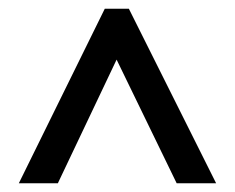

<svg xmlns="http://www.w3.org/2000/svg" viewBox="-20 -736 536 438"><path d="M23 -318 219 -716H274L473 -318H383L246 -600L112 -318Z"/></svg>

Font: Noto Sans Malayalam Condensed Medium
Style: Regular
Weight: 500
Width: 3
Designer: Jelle Bosma - Monotype Design Team
Foundry: Monotype Imaging Inc.
Version: Version 2.104; ttfautohint (v1.8.4.7-5d5b)